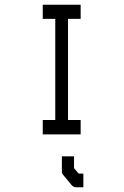

<svg xmlns="http://www.w3.org/2000/svg" viewBox="-20 -617 526 813"><path d="M161 -597H321.5V-537H268V-109H321.5V-48H161V-109H214V-537H161ZM245 120Q242 117 242 111V45H293.5V95L313 118H333V176H301.5Q292 176 283.5 167L249.5 126Z"/></svg>

Font: 3270 Nerd Font Mono SemCond
Style: Regular
Weight: 400
Monospace: yes
Version: Version 3.0.1;Nerd Fonts 3.1.1